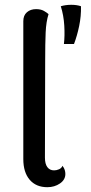

<svg xmlns="http://www.w3.org/2000/svg" viewBox="-20 -769 379 799"><path d="M177 10Q130 10 103.5 -21Q77 -52 77 -107V-681Q77 -705 92 -718Q107 -731 130 -731Q150 -731 163 -723.5Q176 -716 182 -710Q172 -679 170 -634Q168 -589 168 -515L167 -113Q167 -87 177 -73.5Q187 -60 205 -60Q215 -60 225.5 -64.5Q236 -69 240 -79Q247 -70 249.5 -61.5Q252 -53 252 -45Q252 -21 229.5 -5.5Q207 10 177 10ZM246 -586Q250 -620 247.5 -662.5Q245 -705 233 -743Q253 -749 276.5 -749Q300 -749 317 -743Q318 -702 309.5 -661Q301 -620 288 -586Z"/></svg>

Font: Arima Medium
Style: Regular
Weight: 500
Designer: Joana Correia and Natanael Gama
Foundry: NDISCOVER
Version: Version 1.101;gftools[0.9.23]